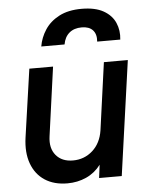

<svg xmlns="http://www.w3.org/2000/svg" viewBox="-56 -846 699 903"><g transform="rotate(-5 293.5 -394.0)"><path d="M226 12Q163 12 119.5 -16.5Q76 -45 57 -97.5Q38 -150 48 -220L94 -541H206L161 -216Q153 -160 181 -126.5Q209 -93 261 -93Q315 -93 354 -128Q393 -163 402 -223L446 -541H559L483 0H376L384 -62Q356 -25 315 -6.5Q274 12 226 12ZM159 -640Q166 -682 190 -718.5Q214 -755 257 -777.5Q300 -800 363 -800Q427 -800 466 -778Q505 -756 521 -719.5Q537 -683 532 -640H423Q426 -675 408.5 -694Q391 -713 356 -713Q320 -713 297.5 -694Q275 -675 269 -640Z"/></g></svg>

Font: Plus Jakarta Sans SemiBold
Style: Italic
Weight: 600
Italic angle: -8°
Designer: Gumpita Rahayu
Foundry: Tokotype
Version: Version 2.071; ttfautohint (v1.8.4.7-5d5b);gftools[0.9.29]